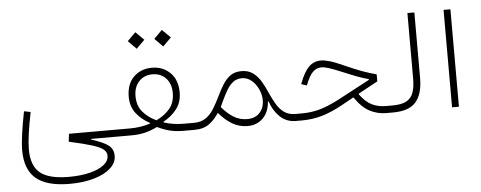

<svg xmlns="http://www.w3.org/2000/svg" viewBox="-56 -802 3072 1225"><g transform="rotate(-5 1479.5 -189.5)"><path d="M505.9 4.9Q583.5 28.8 614.5 53.5Q645.5 78.1 645.5 120.1Q645.5 165 606.9 199.7Q568.4 234.4 500.5 254.2Q432.6 273.9 344.7 273.9Q198.7 273.9 129.6 215.8Q60.5 157.7 60.5 34.2Q60.5 -5.9 69.3 -69.3Q78.1 -132.8 93.8 -212.9L135.7 -204.6Q103.5 -46.4 103.5 32.7Q103.5 137.2 159.4 183.1Q215.3 229 343.3 229Q419.4 229 477.3 214.6Q535.2 200.2 567.6 174.8Q600.1 149.4 600.1 115.7Q600.1 92.3 580.3 75.7Q560.5 59.1 508.8 42.7Q457 26.4 361.3 5.4L367.2 -44.9H694.3V0H505.9Z M792.5 -600.6 845.2 -653.3 898.4 -600.6 845.2 -547.4ZM962.4 -600.6 1015.1 -653.3 1068.4 -600.6 1015.1 -547.4ZM767.6 -246.1Q767.6 -328.1 813.7 -373.3Q859.9 -418.5 930.7 -418.5Q1000.5 -418.5 1047.1 -373Q1093.8 -327.6 1093.8 -246.1Q1093.8 -182.1 1059.1 -138.7Q1024.4 -95.2 975.1 -69.3L975.6 -64.5Q1003.9 -54.7 1036.6 -49.8Q1069.3 -44.9 1103 -44.9H1167V0H1094.7Q1046.9 0 1008.8 -9.8Q970.7 -19.5 930.2 -39.1Q890.1 -19.5 851.3 -9.8Q812.5 0 763.7 0H694.3Q683.1 0 683.1 -22.5Q683.1 -44.9 694.3 -44.9H757.8Q827.1 -44.9 887.2 -64.5L887.7 -69.3Q837.4 -95.2 802.5 -138.9Q767.6 -182.6 767.6 -246.1ZM930.7 -82Q983.4 -106.4 1016.6 -145.8Q1049.8 -185.1 1049.8 -246.6Q1049.8 -306.2 1016.4 -341.3Q982.9 -376.5 930.7 -376.5Q877.9 -376.5 844.5 -341.3Q811 -306.2 811 -246.6Q811 -185.5 844.5 -146Q877.9 -106.4 930.7 -82Z M1167 -44.9Q1214.4 -44.9 1245.1 -66.9Q1275.9 -88.9 1297.1 -124Q1318.4 -159.2 1337.4 -198.7Q1356.4 -238.3 1377.2 -272.2Q1397.9 -306.2 1426.5 -326.7Q1455.1 -347.2 1498 -347.2Q1542 -347.2 1571.5 -325.4Q1601.1 -303.7 1621.8 -268.8Q1642.6 -233.9 1659.7 -193.8Q1677.2 -154.3 1697 -120.4Q1716.8 -86.4 1745.6 -65.7Q1774.4 -44.9 1817.9 -44.9H1818.4V0H1817.9Q1755.9 0 1714.4 -40.5Q1672.9 -81.1 1654.3 -138.7L1649.4 -138.2Q1644.5 -70.8 1605.5 -32.7Q1566.4 5.4 1508.3 5.4Q1454.1 5.4 1408.9 -21.5Q1363.8 -48.3 1324.7 -95.2Q1299.3 -54.7 1262.9 -27.3Q1226.6 0 1167 0Q1155.8 0 1155.8 -22.5Q1155.8 -44.9 1167 -44.9ZM1346.7 -130.4Q1384.3 -85.9 1422.9 -62.5Q1461.4 -39.1 1508.8 -39.1Q1559.1 -39.1 1588.4 -70.1Q1617.7 -101.1 1617.7 -151.4Q1617.7 -185.1 1602.3 -219.7Q1586.9 -254.4 1559.6 -278.1Q1532.2 -301.8 1497.1 -301.8Q1463.4 -301.8 1440.4 -283.9Q1417.5 -266.1 1400.4 -237.3Q1383.3 -208.5 1367.2 -174.3Z M2009.3 -370.6Q2032.2 -370.6 2065.4 -360.8Q2098.6 -351.1 2162.6 -322.3Q2223.1 -295.4 2267.1 -279.3Q2311 -263.2 2356 -251.5V-206.5L2231.4 -138.7V-133.8Q2269 -83 2308.6 -64Q2348.1 -44.9 2397.9 -44.9H2439V0H2395.5Q2339.4 0 2289.8 -25.9Q2240.2 -51.8 2195.3 -118.2L2119.6 -76.2Q2045.9 -35.6 1984.4 -17.8Q1922.9 0 1853.5 0H1818.4Q1807.1 0 1807.1 -22.5Q1807.1 -44.9 1818.4 -44.9H1858.9Q1920.9 -44.9 1975.6 -60.5Q2030.3 -76.2 2101.1 -113.3L2303.2 -220.7V-225.6Q2269 -234.4 2230.7 -248.8Q2192.4 -263.2 2141.6 -284.7Q2086.9 -307.6 2057.1 -317.1Q2027.3 -326.7 2009.3 -326.7Q1976.1 -326.7 1953.1 -303.7Q1930.2 -280.8 1909.2 -227.1L1905.8 -219.7L1870.6 -231.4L1874 -239.3Q1900.4 -309.1 1931.9 -339.8Q1963.4 -370.6 2009.3 -370.6Z M2439 -44.9Q2498 -44.9 2529.5 -62.5Q2561 -80.1 2573.2 -115.7Q2585.4 -151.4 2585.4 -204.6V-624H2629.9V-204.6Q2629.9 -103 2586.2 -51.5Q2542.5 0 2439 0Q2427.7 0 2427.7 -22.5Q2427.7 -44.9 2439 -44.9Z M2860.8 0H2816.9V-624H2860.8Z"/></g></svg>

Font: Estedad-FD ExtraLight
Style: Regular
Weight: 200
Designer: Amin Abedi
Version: Version 7.3